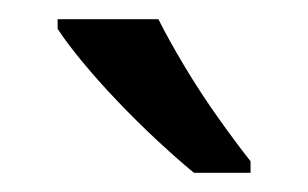

<svg xmlns="http://www.w3.org/2000/svg" viewBox="-20 -786 321 200"><path d="M145 -766Q156 -744 172.5 -716.5Q189 -689 207.5 -663Q226 -637 241 -618V-606H182Q165 -620 144 -639.5Q123 -659 102.5 -680.5Q82 -702 65.5 -722Q49 -742 40 -756V-766Z"/></svg>

Font: lgurmukhi25
Style: Book
Weight: 400
Designer: Jelle Bosma - Monotype Design Team
Foundry: Monotype Imaging Inc.
Version: Version 2.003